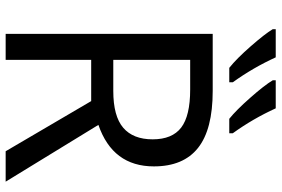

<svg xmlns="http://www.w3.org/2000/svg" viewBox="-174 -796 971 662"><g transform="rotate(90 311.0 -465.5)"><path d="M187 -294.9V0H97.2V-713.9H293.9Q426.8 -713.9 490.5 -663.3Q554.2 -612.8 554.2 -511.2Q554.2 -369.1 411.1 -319.8L606.9 0H502L329.1 -294.9ZM187 -371.1H293.9Q380.9 -371.1 420.9 -405.3Q460.9 -439.5 460.9 -506.8Q460.9 -574.2 420.4 -605.2Q379.9 -636.2 289.1 -636.2H187ZM264.2 -771H214.4Q182.6 -796.4 139.9 -845.2Q97.2 -894 81.1 -920.9V-931.2H178.2Q214.4 -852.1 264.2 -783.2ZM439.9 -771H390.1Q360.8 -794.4 317.9 -843Q274.9 -891.6 257.3 -920.9V-931.2H354Q390.1 -852.1 439.9 -783.2Z"/></g></svg>

Font: NotoSans
Style: Regular
Weight: 400
Designer: Monotype Design team
Foundry: Monotype Imaging Inc.
Version: Version 1.04